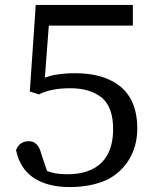

<svg xmlns="http://www.w3.org/2000/svg" viewBox="-20 -745 635 779"><path d="M537 -225Q537 -154 505 -100Q473 -46 415 -16Q350 14 262 14Q174 14 117 -23Q62 -60 46 -132L45 -135L46 -138Q52 -154 65 -163Q78 -172 97 -172Q116 -172 128.5 -159.5Q141 -147 148 -119L171 -51Q181 -48 190 -45Q217 -38 253 -38Q345 -38 393 -86Q439 -133 439 -221Q439 -309 394 -348Q346 -387 265 -387Q190 -387 142 -364L138 -362L101 -374L125 -725H519V-641H178L162 -430Q183 -437 196 -440Q238 -448 285 -448Q405 -448 472 -391Q537 -334 537 -225Z"/></svg>

Font: Early Summer Mincho Screen
Style: Regular
Weight: 400
Designer: GuiWonder
Version: Version 1.002